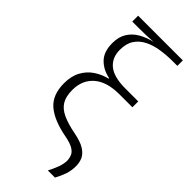

<svg xmlns="http://www.w3.org/2000/svg" viewBox="-300 -812 1066 1066"><g transform="rotate(45 232.5 -279.0)"><path d="M336 202Q352 172 363 142Q374 112 374 85Q373 68 366.5 51.5Q360 35 338.5 21.5Q317 8 270 -1Q164 -21 110.5 -67Q57 -113 57 -204Q57 -260 78.5 -299.5Q100 -339 136 -363Q172 -387 214 -397V-401Q159 -412 124 -448Q89 -484 89 -551Q89 -601 110.5 -634.5Q132 -668 167.5 -688Q203 -708 247 -718Q221 -716 195 -715Q169 -714 133 -714H83V-760H434V-717H399Q350 -717 304.5 -710Q259 -703 223 -685Q187 -667 166 -635.5Q145 -604 145 -554Q145 -493 186.5 -458.5Q228 -424 319 -424H420V-378H318Q220 -378 168 -333Q116 -288 116 -210Q116 -159 134.5 -128.5Q153 -98 193 -79.5Q233 -61 296 -49Q352 -38 380.5 -19.5Q409 -1 419.5 22.5Q430 46 430 74Q430 110 420 139.5Q410 169 392 202Z"/></g></svg>

Font: RS Noto Sans Light
Style: Regular
Weight: 300
Designer: Monotype Design Team
Foundry: Monotype Imaging Inc.
Version: Version 3.10